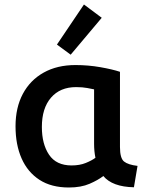

<svg xmlns="http://www.w3.org/2000/svg" viewBox="-20 -822 650 853"><path d="M286 11Q208 11 155.5 -23Q103 -57 76 -118Q49 -179 49 -261Q49 -344 81.5 -405Q114 -466 174 -499.5Q234 -533 315 -533Q372 -533 426 -523.5Q480 -514 513 -503V-169Q513 -119 531 -104.5Q549 -90 591 -85L575 10Q527 9 493 -3.5Q459 -16 439 -40Q416 -22 378 -5.5Q340 11 286 11ZM298 -87Q334 -87 361 -98Q388 -109 404 -121Q398 -150 398 -183V-425Q388 -427 367.5 -431Q347 -435 318 -435Q247 -435 206.5 -388Q166 -341 166 -258Q166 -182 198 -134.5Q230 -87 298 -87ZM294 -579 233 -624 353 -802 432 -743Z"/></svg>

Font: Ubuntu Sans SemiBold
Style: Regular
Weight: 600
Designer: Dalton Maag Ltd
Foundry: Dalton Maag Ltd
Version: Version 1.006; ttfautohint (v1.8.4.7-5d5b)